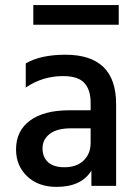

<svg xmlns="http://www.w3.org/2000/svg" viewBox="-20 -730 539 754"><path d="M335.9 -226.1V-168.9Q335.9 -126 308.3 -99.6Q280.8 -73.2 232.9 -73.2Q190.9 -73.2 168.9 -93Q147 -112.8 147 -147.9Q147 -182.1 175.3 -204.1Q203.6 -226.1 259.8 -226.1ZM81.1 -386.2Q147 -431.2 228 -431.2Q286.1 -431.2 311 -404.5Q335.9 -377.9 335.9 -326.2V-296.9H252Q152.8 -296.9 97.9 -256.6Q43 -216.3 43 -143.1Q43 -79.1 86.7 -37.6Q130.4 3.9 202.1 3.9Q299.8 3.9 338.9 -60.1V0H436V-321.8Q436 -515.1 236.8 -515.1Q140.1 -515.1 81.1 -481ZM446.3 -632.8V-710H110.8V-632.8Z"/></svg>

Font: FAU Chimera Medium
Style: Regular
Weight: 500
Version: Version 1.002;hotconv 1.0.117;makeotfexe 2.5.65602